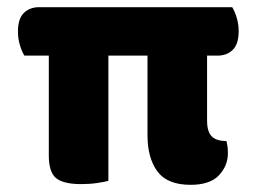

<svg xmlns="http://www.w3.org/2000/svg" viewBox="-20 -505 715 535"><path d="M30 -417Q30 -453 46.5 -469Q63 -485 89 -485H627Q634 -474 639.5 -456Q645 -438 645 -418Q645 -382 628.5 -366Q612 -350 586 -350H557V-169Q557 -138 570 -125Q583 -112 611 -112Q612 -107 613.5 -99.5Q615 -92 615 -78Q615 -43 590 -16.5Q565 10 511 10Q446 10 418.5 -27.5Q391 -65 391 -128V-350H282V-1Q271 2 250.5 5Q230 8 206 8Q157 8 136.5 -8.5Q116 -25 116 -72V-350H48Q41 -361 35.5 -379Q30 -397 30 -417Z"/></svg>

Font: Baloo 2 ExtraBold
Style: Regular
Weight: 800
Designer: Sarang Kulkarni and Ek Type
Foundry: Ek Type
Version: Version 1.640;hotconv 1.0.111;makeotfexe 2.5.65597; ttfautoh